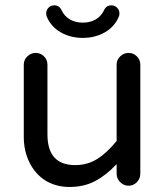

<svg xmlns="http://www.w3.org/2000/svg" viewBox="-20 -707 635 737"><path d="M160.2 -641.6Q157.2 -647.5 157.2 -655.3Q157.2 -668 166 -677.2Q174.8 -686.5 188.5 -686.5Q208 -686.5 216.8 -667Q227.5 -644.5 248.5 -632.3Q269.5 -620.1 297.9 -620.1Q326.2 -620.1 347.2 -632.3Q368.2 -644.5 378.9 -667Q387.7 -686.5 407.2 -686.5Q420.9 -686.5 429.7 -677.2Q438.5 -668 438.5 -655.3Q438.5 -647.5 435.5 -641.6Q418.9 -603.5 381.8 -582.5Q344.7 -561.5 297.9 -561.5Q251 -561.5 213.9 -582.5Q176.8 -603.5 160.2 -641.6ZM153.3 -14.6Q114.3 -40 92.8 -84Q71.3 -127.9 71.3 -181.6V-459Q71.3 -477.5 85 -490.7Q98.6 -503.9 117.2 -503.9Q135.7 -503.9 148.9 -490.7Q162.1 -477.5 162.1 -459V-191.4Q162.1 -73.2 268.6 -73.2Q315.4 -73.2 353 -96.7Q390.6 -120.1 427.7 -166V-459Q427.7 -477.5 441.4 -490.7Q455.1 -503.9 473.6 -503.9Q492.2 -503.9 505.4 -490.7Q518.6 -477.5 518.6 -459V-40Q518.6 -21.5 505.4 -7.8Q492.2 5.9 473.6 5.9Q455.1 5.9 441.4 -7.8Q427.7 -21.5 427.7 -40V-77.1Q387.7 -34.2 344.7 -11.7Q301.8 10.7 247.1 10.7Q194.3 10.7 153.3 -14.6Z"/></svg>

Font: FakePearl
Style: Regular
Weight: 400
Version: Version 1.2